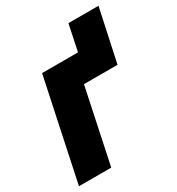

<svg xmlns="http://www.w3.org/2000/svg" viewBox="-168 -804 843 912"><g transform="rotate(-30 253.5 -348.0)"><path d="M-1 0H176L262 -408H446L508 -696H343L313 -553H116Z"/></g></svg>

Font: Noto Sans UI SemiCondensed Black
Style: Italic
Weight: 900
Width: 4
Italic angle: -372°
Designer: Monotype Design Team
Foundry: Monotype Imaging Inc.
Version: Version 1.901